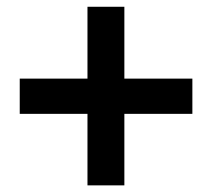

<svg xmlns="http://www.w3.org/2000/svg" viewBox="-20 -660 630 570"><path d="M239.7 -109.7V-322H38.6V-426.6H239.7V-639.9H349.2V-426.6H551.1V-322H349.2V-109.7Z"/></svg>

Font: Noto Sans JP
Style: Regular
Weight: 100
Designer: Ryoko NISHIZUKA 西塚涼子 (kana, bopomofo & ideographs); Paul D. Hunt (Latin, Greek & Cyrillic); Sandoll Communications 산돌커뮤니
Foundry: Adobe
Version: Version 2.004;hotconv 1.0.118;makeotfexe 2.5.65603